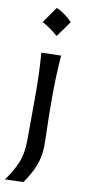

<svg xmlns="http://www.w3.org/2000/svg" viewBox="-107 -827 489 1074"><g transform="rotate(10 137.0 -290.5)"><path d="M124 -787.9Q165.9 -771.8 214.7 -723.4Q199.2 -700.9 183.3 -678.6Q167.5 -656.3 150.3 -633.2Q109.5 -669.7 60.1 -696.6Q76.7 -720.2 92.3 -742.2Q107.9 -764.3 124 -787.9ZM4.9 207Q43.9 154.8 67.1 100.1Q90.3 45.4 90.3 -33.2L91.3 -284.7Q91.3 -356 89.1 -412.4Q86.9 -468.8 82.5 -526.4L194.3 -529.8Q189.9 -470.7 187.5 -414.1Q185.1 -357.4 185.1 -284.7Q185.1 -222.2 186 -176Q187 -129.9 188.2 -92.8Q189.5 -55.7 189.5 -20Q189.5 31.2 176.3 73.2Q163.1 115.2 144.5 147.7Q126 180.2 109.4 203.6Z"/></g></svg>

Font: Pinar Medium
Style: Regular
Weight: 500
Designer: Amin Abedi
Version: Version 3.000